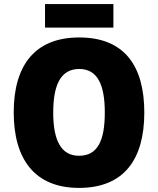

<svg xmlns="http://www.w3.org/2000/svg" viewBox="-20 -908 772 938"><path d="M534 -888H200V-773H534ZM685 -358C685 -587 587 -725 367 -725C149 -725 47 -587 47 -359C47 -130 150 10 366 10C586 10 685 -130 685 -358ZM240 -358C240 -494 277 -571 367 -571C456 -571 492 -495 492 -358C492 -221 457 -147 366 -147C278 -147 240 -223 240 -358Z"/></svg>

Font: Noto Sans Devanagari SemiCondensed Black
Style: Regular
Weight: 900
Width: 4
Designer: Jelle Bosma - Monotype Design Team
Foundry: Monotype Imaging Inc.
Version: Version 2.004